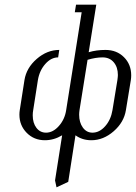

<svg xmlns="http://www.w3.org/2000/svg" viewBox="-20 -596 578 816"><path d="M62.5 -108.9Q62.5 -118.2 64 -127.9L84 -255.9Q92.3 -307.6 136.2 -345.7Q180.2 -383.8 231.9 -383.8L227.1 -352.1Q197.3 -352.1 172.6 -324.2Q147.9 -296.4 141.1 -255.9L121.1 -127.9Q119.1 -117.7 119.1 -106Q119.1 -73.2 134.8 -52.7Q150.4 -32.2 175.8 -32.2Q205.1 -32.2 230.2 -60.5Q255.4 -88.9 261.2 -127.9L327.1 -543.9H297.9L303.2 -576.2H389.2L356.9 -374Q389.6 -383.8 428.2 -383.8Q476.1 -383.8 506.8 -353Q537.6 -322.3 537.6 -275.9Q537.6 -266.1 536.1 -255.9L515.1 -127.9Q506.8 -76.2 463.1 -38.1Q419.4 0 368.2 0Q329.6 0 300.8 -21L270 176.8L220.2 200.2L213.9 170.9L244.1 -21Q209 0 170.9 0Q124.5 0 93.5 -31.5Q62.5 -63 62.5 -108.9ZM316.4 -108.4Q316.4 -75.7 332 -54Q347.7 -32.2 373 -32.2Q402.8 -32.2 427 -59.6Q451.2 -86.9 458 -127.9L479 -255.9Q481 -270.5 481 -277.3Q481 -310.5 463.4 -331.3Q445.8 -352.1 416 -352.1Q386.7 -352.1 352.1 -341.8L317.9 -127.9Q316.4 -117.7 316.4 -108.4Z"/></svg>

Font: Gawaa
Style: Italic
Weight: 400
Designer: T. Christopher White
Version: Version 1.0